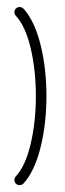

<svg xmlns="http://www.w3.org/2000/svg" viewBox="-20 -539 189 559"><path d="M84.4 -259.3Q84.4 -334.4 69.3 -398.7Q54.1 -463 25.9 -493.3Q21.9 -497.4 21.9 -503.3Q21.9 -509.6 26.3 -514.1Q30.7 -518.5 37 -518.5Q43.7 -518.5 48.5 -513.7Q80.7 -478.1 98 -408.9Q115.2 -339.6 115.2 -259.3Q115.2 -178.9 98 -109.6Q80.7 -40.4 48.5 -4.8Q43.7 0 37 0Q30.7 0 26.3 -4.4Q21.9 -8.9 21.9 -15.2Q21.9 -21.1 25.9 -25.2Q54.1 -55.9 69.3 -120Q84.4 -184.1 84.4 -259.3Z"/></svg>

Font: 26F Galaxy Hebrew Light
Style: Regular
Weight: 300
Designer: C₂₉H₂₅N₃O₅
Version: Version 1.000